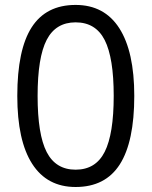

<svg xmlns="http://www.w3.org/2000/svg" viewBox="-20 -745 612 775"><path d="M522 -357.9Q522 -172.9 463.6 -81.5Q405.3 9.8 285.2 9.8Q169.9 9.8 109.9 -83.7Q49.8 -177.2 49.8 -357.9Q49.8 -544.4 107.9 -634.8Q166 -725.1 285.2 -725.1Q401.4 -725.1 461.7 -630.9Q522 -536.6 522 -357.9ZM131.8 -357.9Q131.8 -202.1 168.5 -131.1Q205.1 -60.1 285.2 -60.1Q366.2 -60.1 402.6 -132.1Q439 -204.1 439 -357.9Q439 -511.7 402.6 -583.3Q366.2 -654.8 285.2 -654.8Q205.1 -654.8 168.5 -584.2Q131.8 -513.7 131.8 -357.9Z"/></svg>

Font: f0_46825 
Style: Regular
Weight: 400
Foundry: Ascender Corporation
Version: Version 1.10